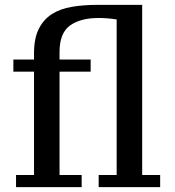

<svg xmlns="http://www.w3.org/2000/svg" viewBox="-20 -770 720 790"><path d="M460 -690Q421 -696 386 -696Q311 -696 268 -665Q225 -634 225 -556V-525H353V-475H225V-50H316V0H46V-50H120V-475H35V-525H120V-551Q120 -612 139.5 -651Q159 -690 193.5 -712Q228 -734 276 -742Q324 -750 380 -750H565V-50H639V0H386V-50H460Z"/></svg>

Font: PT Serif Caption
Style: Regular
Weight: 400
Designer: A.Korolkova, O.Umpeleva, V.Yefimov
Foundry: ParaType Ltd
Version: Version 1.000W OFL